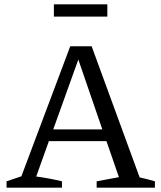

<svg xmlns="http://www.w3.org/2000/svg" viewBox="-20 -860 740 880"><path d="M620 -47Q638 -43 655.5 -38.5Q673 -34 690 -29V0H423V-29L525 -48L468 -213H204L146 -51Q176 -47 205.5 -41.5Q235 -36 264 -29V0H10V-29L78 -52L302 -648H400ZM224 -267H449L339 -587ZM227 -784V-840H472V-784Z"/></svg>

Font: Piazzolla SC
Style: Regular
Weight: 400
Designer: Juan Pablo del Peral
Foundry: Huerta Tipografica
Version: Version 1.330